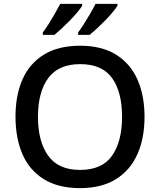

<svg xmlns="http://www.w3.org/2000/svg" viewBox="-20 -961 826 991"><path d="M726 -358Q726 -247 689 -164.5Q652 -82 578 -36Q504 10 393 10Q281 10 206.5 -36Q132 -82 96 -165Q60 -248 60 -359Q60 -469 96 -551Q132 -633 206.5 -679Q281 -725 394 -725Q504 -725 578 -679.5Q652 -634 689 -551.5Q726 -469 726 -358ZM176 -358Q176 -231 228.5 -157.5Q281 -84 393 -84Q507 -84 558.5 -157.5Q610 -231 610 -358Q610 -486 558.5 -558Q507 -630 394 -630Q282 -630 229 -558Q176 -486 176 -358ZM586 -931Q578 -918 561.5 -898Q545 -878 523.5 -856Q502 -834 481 -814.5Q460 -795 443 -781H383V-793Q397 -812 413.5 -838Q430 -864 446 -891.5Q462 -919 473 -941H586ZM404 -931Q396 -918 379.5 -898Q363 -878 341.5 -856Q320 -834 299 -814.5Q278 -795 261 -781H201V-793Q215 -812 231.5 -838Q248 -864 263.5 -891.5Q279 -919 291 -941H404Z"/></svg>

Font: Noto Sans Adlam Unjoined Medium
Style: Regular
Weight: 500
Version: Version 3.001